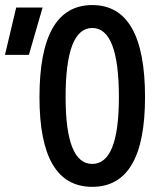

<svg xmlns="http://www.w3.org/2000/svg" viewBox="-20 -723 626 753"><path d="M341.8 9.8Q134.8 9.8 134.8 -341.8Q134.8 -703.1 341.8 -703.1Q548.8 -703.1 548.8 -341.8Q548.8 9.8 341.8 9.8ZM-0.5 -507.8 43.5 -693.4H147L93.3 -507.8ZM341.8 -80.1Q446.3 -80.1 446.3 -341.8Q446.3 -613.3 341.8 -613.3Q237.3 -613.3 237.3 -341.8Q237.3 -80.1 341.8 -80.1Z"/></svg>

Font: Cascadia Mono PL
Style: Regular
Weight: 400
Monospace: yes
Designer: Aaron Bell
Foundry: Saja Typeworks
Version: Version 2102.003